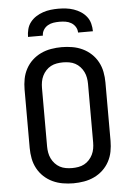

<svg xmlns="http://www.w3.org/2000/svg" viewBox="-62 -1001 725 1055"><g transform="rotate(-5 300.0 -473.5)"><path d="M300 8Q271 8 241.5 3Q212 -2 185.5 -14.5Q159 -27 137.5 -47Q116 -67 102 -93Q88 -119 82.5 -148Q77 -177 77 -206V-529Q77 -558 82.5 -587Q88 -616 102 -642Q116 -668 137.5 -688Q159 -708 185.5 -720.5Q212 -733 241.5 -738Q271 -743 300 -743Q329 -743 358.5 -738Q388 -733 414.5 -720.5Q441 -708 462.5 -688Q484 -668 498 -642Q512 -616 517.5 -587Q523 -558 523 -529V-206Q523 -177 517.5 -148Q512 -119 498 -93Q484 -67 462.5 -47Q441 -27 414.5 -14.5Q388 -2 358.5 3Q329 8 300 8ZM300 -76Q317 -76 334.5 -79Q352 -82 367 -90Q382 -98 394 -111Q406 -124 413.5 -139.5Q421 -155 424 -172Q427 -189 427 -206V-529Q427 -546 424 -563Q421 -580 413.5 -595.5Q406 -611 394 -624Q382 -637 367 -645Q352 -653 334.5 -656Q317 -659 300 -659Q283 -659 265.5 -656Q248 -653 233 -645Q218 -637 206 -624Q194 -611 186.5 -595.5Q179 -580 176 -563Q173 -546 173 -529V-206Q173 -189 176 -172Q179 -155 186.5 -139.5Q194 -124 206 -111Q218 -98 233 -90Q248 -82 265.5 -79Q283 -76 300 -76ZM121 -815Q121 -836 126.5 -857.5Q132 -879 145.5 -896Q159 -913 177 -924.5Q195 -936 215.5 -943Q236 -950 257.5 -952.5Q279 -955 300 -955Q321 -955 342.5 -952.5Q364 -950 384.5 -943Q405 -936 423 -924.5Q441 -913 454.5 -896Q468 -879 473.5 -857.5Q479 -836 479 -815H397Q397 -832 388 -846.5Q379 -861 364.5 -869.5Q350 -878 333.5 -880.5Q317 -883 300 -883Q283 -883 266.5 -880.5Q250 -878 235.5 -869.5Q221 -861 212 -846.5Q203 -832 203 -815Z"/></g></svg>

Font: Iosevka SS04 Medium Extended
Style: Regular
Weight: 500
Width: 7
Monospace: yes
Designer: Belleve Invis
Foundry: Belleve Invis
Version: Version 19.0.0; ttfautohint (v1.8.4)